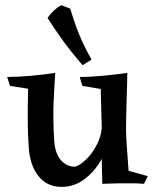

<svg xmlns="http://www.w3.org/2000/svg" viewBox="-20 -719 609 751"><path d="M221 12Q163 12 129 -32Q95 -76 92 -151Q89 -186 88.5 -240.5Q88 -295 90 -372L19 -383L8 -418Q51 -418 101 -422.5Q151 -427 196 -434Q192 -373 189.5 -313Q187 -253 192 -169Q195 -120 217.5 -93.5Q240 -67 273 -67Q291 -71 316 -94.5Q341 -118 360 -155.5Q379 -193 379 -239L405 -182Q399 -133 373 -89Q347 -45 308 -16.5Q269 12 221 12ZM380 0Q380 -29 379 -49.5Q378 -70 378 -91Q378 -112 380 -145L374 -371L302 -383L292 -418Q335 -418 386.5 -423Q438 -428 478 -434Q478 -415 477 -384.5Q476 -354 475 -320Q474 -286 473.5 -255.5Q473 -225 473 -207Q474 -173 476.5 -139Q479 -105 483 -51L558 -30L543 0Q517 -2 498.5 -2Q480 -2 445 -2Q430 -2 412 -1Q394 0 380 0ZM219 -699Q228 -696 237.5 -692Q247 -688 255 -685Q269 -636 287.5 -589.5Q306 -543 338 -486L303 -464Q259 -515 227 -559Q195 -603 166 -649Q178 -666 191 -678Q204 -690 219 -699Z"/></svg>

Font: Ruwudu Medium
Style: Regular
Weight: 500
Designer: Becca Hirsbrunner Spalinger
Foundry: SIL International
Version: Version 3.000